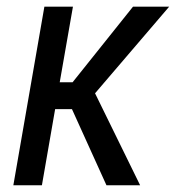

<svg xmlns="http://www.w3.org/2000/svg" viewBox="-20 -548 520 568"><path d="M192.9 -225.1H143.1L104 0H19.5L111.3 -528.3H195.8L156.7 -304.7H194.8L373.5 -528.3H480.5L261.2 -272L394.5 0H294.9Z"/></svg>

Font: MAUL Condensed Italic
Style: Condenced Regular Italic
Weight: 400
Italic angle: -12°
Designer: MAUL
Version: Version 1.0; 2020; ttfautohint (v1.8.3)